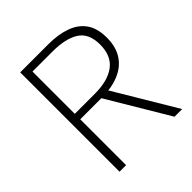

<svg xmlns="http://www.w3.org/2000/svg" viewBox="-198 -861 995 995"><g transform="rotate(-45 299.5 -364.0)"><path d="M108 0V-728H315Q387 -728 441 -708.5Q495 -689 524 -647.5Q553 -606 553 -537Q553 -471 524 -426Q495 -381 441 -358.5Q387 -336 315 -336H156V0ZM156 -376H302Q399 -376 451 -415.5Q503 -455 503 -537Q503 -619 451 -652.5Q399 -686 302 -686H156ZM511 0 303 -349 351 -362 567 0Z"/></g></svg>

Font: Noto Sans HK Thin ExtraLight
Style: Regular
Weight: 250
Version: Version 2.004-H2;hotconv 1.0.118;makeotfexe 2.5.65603